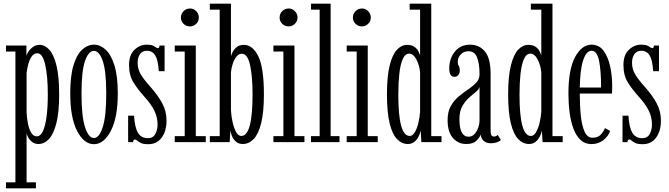

<svg xmlns="http://www.w3.org/2000/svg" viewBox="-20 -770 3626 1040"><path d="M12.5 250V217.5H63.5V-491H12.5V-523.5H123V-468Q125.5 -477 134.5 -491Q143.5 -505 158.8 -516Q174 -527 195.5 -527Q223.5 -527 247.5 -500.2Q271.5 -473.5 286 -414.5Q300.5 -355.5 300.5 -259Q300.5 -161 285.2 -102Q270 -43 244.8 -16.5Q219.5 10 188.5 10Q168 10 154.2 -0.8Q140.5 -11.5 133 -25.2Q125.5 -39 124 -48.5V217.5H174.5V250ZM179.5 -31.5Q200 -31.5 213 -60.5Q226 -89.5 232.5 -140.5Q239 -191.5 239 -257.5Q239 -356 225 -418.8Q211 -481.5 182 -481.5Q163.5 -481.5 151.5 -463.8Q139.5 -446 133 -421.2Q126.5 -396.5 124 -375V-161Q125.5 -131.5 131.2 -101.5Q137 -71.5 148.8 -51.5Q160.5 -31.5 179.5 -31.5Z M489 11Q434.5 11 397.5 -61Q360.5 -133 360.5 -263.5Q360.5 -359 378.2 -417Q396 -475 425.5 -501.5Q455 -528 489 -528Q522.5 -528 551.8 -501.5Q581 -475 599.5 -417Q618 -359 618 -263.5Q618 -133 580.2 -61Q542.5 11 489 11ZM489 -22.5Q517.5 -22.5 536.5 -81.5Q555.5 -140.5 555.5 -263.5Q555.5 -385 536.5 -439.8Q517.5 -494.5 489 -494.5Q459.5 -494.5 440.5 -439.8Q421.5 -385 421.5 -263.5Q421.5 -140.5 440.5 -81.5Q459.5 -22.5 489 -22.5Z M783 11Q757 11 743.8 4.8Q730.5 -1.5 723.8 -8Q717 -14.5 711 -14.5Q701 -14.5 701 0H674V-143.5H706Q710 -80 727.2 -50.8Q744.5 -21.5 781 -21.5Q810 -21.5 821.8 -45.2Q833.5 -69 833.5 -94.5Q833.5 -134 816.8 -169.2Q800 -204.5 761 -247.5Q727.5 -284.5 703.2 -323Q679 -361.5 679 -417.5Q679 -472.5 708.2 -500.2Q737.5 -528 774.5 -528Q804 -528 816.2 -518.8Q828.5 -509.5 836 -509.5Q843.5 -509.5 844 -523.5H871.5V-384.5H840Q836.5 -444.5 821 -469.8Q805.5 -495 775.5 -495Q751.5 -495 738.5 -477Q725.5 -459 725.5 -430Q725.5 -395.5 742.8 -366.8Q760 -338 794 -300.5Q836.5 -252.5 859.2 -210Q882 -167.5 882 -116.5Q882 -60.5 856 -24.8Q830 11 783 11Z M1009.5 -627Q988.5 -627 974.2 -641Q960 -655 960 -675Q960 -695 974.2 -709.5Q988.5 -724 1009.5 -724Q1028.5 -724 1042.8 -709.5Q1057 -695 1057 -675Q1057 -655 1042.8 -641Q1028.5 -627 1009.5 -627ZM926.5 0V-32.5H980.5V-491H926.5V-523.5H1040.5V-32.5H1094.5V0Z M1295 10Q1272 10 1257.8 -3Q1243.5 -16 1236.5 -33.2Q1229.5 -50.5 1228 -64L1224 0H1116.5V-32.5H1170V-717.5H1116.5V-750H1231V-465Q1233 -474 1240.5 -488.8Q1248 -503.5 1262.8 -515.2Q1277.5 -527 1301 -527Q1348.5 -527 1379 -465.5Q1409.5 -404 1409.5 -259Q1409.5 -161 1394.5 -102Q1379.5 -43 1353.8 -16.5Q1328 10 1295 10ZM1287 -33.5Q1348 -33.5 1348 -257Q1348 -357.5 1334.5 -418.2Q1321 -479 1289.5 -479Q1273 -479 1260.5 -463Q1248 -447 1240.5 -423.8Q1233 -400.5 1231 -378.5V-173.5Q1232.5 -142.5 1239.5 -110Q1246.5 -77.5 1258.5 -55.5Q1270.5 -33.5 1287 -33.5Z M1544 -627Q1523 -627 1508.8 -641Q1494.5 -655 1494.5 -675Q1494.5 -695 1508.8 -709.5Q1523 -724 1544 -724Q1563 -724 1577.2 -709.5Q1591.5 -695 1591.5 -675Q1591.5 -655 1577.2 -641Q1563 -627 1544 -627ZM1461 0V-32.5H1515V-491H1461V-523.5H1575V-32.5H1629V0Z M1664.5 0V-32.5H1711.5V-717.5H1664.5V-750H1771V-32.5H1819V0Z M1941 -627Q1920 -627 1905.8 -641Q1891.5 -655 1891.5 -675Q1891.5 -695 1905.8 -709.5Q1920 -724 1941 -724Q1960 -724 1974.2 -709.5Q1988.5 -695 1988.5 -675Q1988.5 -655 1974.2 -641Q1960 -627 1941 -627ZM1858 0V-32.5H1912V-491H1858V-523.5H1972V-32.5H2026V0Z M2189 10Q2156 10 2130.5 -16.5Q2105 -43 2090.5 -102Q2076 -161 2076 -259Q2076 -355.5 2090.5 -414.5Q2105 -473.5 2129.8 -500.2Q2154.5 -527 2185 -527Q2209 -527 2223.8 -517Q2238.5 -507 2245.8 -493.2Q2253 -479.5 2255.5 -469V-717.5H2199V-750H2316V-32.5H2371.5V0H2262.5L2258.5 -64Q2257 -51 2249 -33.5Q2241 -16 2226 -3Q2211 10 2189 10ZM2199 -33.5Q2215 -33.5 2227 -53.8Q2239 -74 2246.2 -104.5Q2253.5 -135 2255.5 -164.5V-378.5Q2252 -416.5 2235.5 -448Q2219 -479.5 2196.5 -479.5Q2174.5 -479.5 2161.5 -450.2Q2148.5 -421 2143 -370.5Q2137.5 -320 2137.5 -257Q2137.5 -33.5 2199 -33.5Z M2505.5 10Q2461 10 2432.8 -23Q2404.5 -56 2404.5 -119.5Q2404.5 -165.5 2422 -196Q2439.5 -226.5 2465.2 -247.8Q2491 -269 2516.8 -286.5Q2542.5 -304 2560 -322.8Q2577.5 -341.5 2577.5 -368Q2577.5 -425 2564.2 -458.8Q2551 -492.5 2517.5 -492.5Q2492 -492.5 2475.8 -475.2Q2459.5 -458 2459.5 -436.5Q2459.5 -420 2465 -413Q2470.5 -406 2470.5 -389.5Q2470.5 -374 2463 -364Q2455.5 -354 2442 -354Q2413.5 -354 2413.5 -398.5Q2413.5 -453.5 2444.2 -490.8Q2475 -528 2525.5 -528Q2576 -528 2606.8 -491.2Q2637.5 -454.5 2637.5 -368V-64.5Q2637.5 -44 2642.2 -37.2Q2647 -30.5 2656 -30.5Q2663.5 -30.5 2668.5 -33.5Q2673.5 -36.5 2676 -39.5L2693 -11.5Q2687 -5 2672.5 0.5Q2658 6 2640 6Q2614 6 2599.8 -7.2Q2585.5 -20.5 2584 -41.5Q2579.5 -27.5 2561.8 -8.8Q2544 10 2505.5 10ZM2518.5 -29.5Q2538 -29.5 2551.2 -44.8Q2564.5 -60 2571 -80.2Q2577.5 -100.5 2577.5 -116V-302Q2576.5 -288 2559.8 -274.2Q2543 -260.5 2521.8 -242Q2500.5 -223.5 2484.5 -195.5Q2468.5 -167.5 2468.5 -124.5Q2468.5 -29.5 2518.5 -29.5Z M2845.5 10Q2812.5 10 2787 -16.5Q2761.5 -43 2747 -102Q2732.5 -161 2732.5 -259Q2732.5 -355.5 2747 -414.5Q2761.5 -473.5 2786.2 -500.2Q2811 -527 2841.5 -527Q2865.5 -527 2880.2 -517Q2895 -507 2902.2 -493.2Q2909.5 -479.5 2912 -469V-717.5H2855.5V-750H2972.5V-32.5H3028V0H2919L2915 -64Q2913.5 -51 2905.5 -33.5Q2897.5 -16 2882.5 -3Q2867.5 10 2845.5 10ZM2855.5 -33.5Q2871.5 -33.5 2883.5 -53.8Q2895.5 -74 2902.8 -104.5Q2910 -135 2912 -164.5V-378.5Q2908.5 -416.5 2892 -448Q2875.5 -479.5 2853 -479.5Q2831 -479.5 2818 -450.2Q2805 -421 2799.5 -370.5Q2794 -320 2794 -257Q2794 -33.5 2855.5 -33.5Z M3184 10.5Q3148.5 10.5 3124.5 -12Q3100.5 -34.5 3086 -73.5Q3071.5 -112.5 3065.2 -161.5Q3059 -210.5 3059 -263Q3059 -394.5 3095.2 -461.2Q3131.5 -528 3184 -528Q3225 -528 3249.5 -494.8Q3274 -461.5 3285 -410.2Q3296 -359 3296 -305Q3296 -294.5 3295.8 -284Q3295.5 -273.5 3295 -263.5H3120.5Q3120.5 -197.5 3126.2 -143Q3132 -88.5 3146.8 -56.2Q3161.5 -24 3189 -24Q3219 -24 3234.8 -41.5Q3250.5 -59 3256.5 -76L3285 -61Q3276 -33 3248.5 -11.2Q3221 10.5 3184 10.5ZM3184 -495Q3156 -495 3139 -444Q3122 -393 3120.5 -296H3236Q3236 -385 3225.2 -440Q3214.5 -495 3184 -495Z M3461 11Q3435 11 3421.8 4.8Q3408.5 -1.5 3401.8 -8Q3395 -14.5 3389 -14.5Q3379 -14.5 3379 0H3352V-143.5H3384Q3388 -80 3405.2 -50.8Q3422.5 -21.5 3459 -21.5Q3488 -21.5 3499.8 -45.2Q3511.5 -69 3511.5 -94.5Q3511.5 -134 3494.8 -169.2Q3478 -204.5 3439 -247.5Q3405.5 -284.5 3381.2 -323Q3357 -361.5 3357 -417.5Q3357 -472.5 3386.2 -500.2Q3415.5 -528 3452.5 -528Q3482 -528 3494.2 -518.8Q3506.5 -509.5 3514 -509.5Q3521.5 -509.5 3522 -523.5H3549.5V-384.5H3518Q3514.5 -444.5 3499 -469.8Q3483.5 -495 3453.5 -495Q3429.5 -495 3416.5 -477Q3403.5 -459 3403.5 -430Q3403.5 -395.5 3420.8 -366.8Q3438 -338 3472 -300.5Q3514.5 -252.5 3537.2 -210Q3560 -167.5 3560 -116.5Q3560 -60.5 3534 -24.8Q3508 11 3461 11Z"/></svg>

Font: Imbue 10pt Light
Style: Regular
Weight: 300
Designer: Tyler Finck
Foundry: Etcetera Type Company
Version: Version 1.102; ttfautohint (v1.8.3)